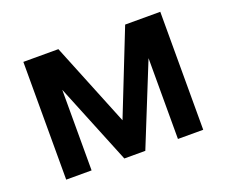

<svg xmlns="http://www.w3.org/2000/svg" viewBox="-92 -658 934 796"><g transform="rotate(-20 375.0 -260.0)"><path d="M680 0H568.5V-356.5L424.5 0H332L187.5 -355.5V0H75.5V-519.5H230L379 -151.5L525 -520.5H680Z"/></g></svg>

Font: Acari Sans
Style: Bold
Weight: 700
Designer: Alfredo Marco Pradil and Stefan Peev (font) & Cristiano Sobral (main changes)
Foundry: Alfredo Marco Pradil and Stefan Peev (font) & Cristiano Sobral (main changes)
Version: Version 1.063; ttfautohint (v1.8.3)